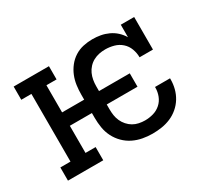

<svg xmlns="http://www.w3.org/2000/svg" viewBox="-108 -719 1015 919"><g transform="rotate(-30 400.0 -260.0)"><path d="M503 8Q476 8 449 3Q422 -2 397.5 -14Q373 -26 353.5 -45.5Q334 -65 321.5 -89.5Q309 -114 304.5 -141.5Q300 -169 300 -196V-223H178V-73H234V0H39V-73H95V-447H39V-520H234V-447H178V-297H300V-324Q300 -350 303.5 -375.5Q307 -401 316.5 -424.5Q326 -448 342 -468.5Q358 -489 380 -503Q402 -517 427.5 -522.5Q453 -528 478 -528Q501 -528 523 -524Q545 -520 565.5 -510.5Q586 -501 602.5 -486Q619 -471 631 -451V-520H705V-340H631Q631 -364 622.5 -387Q614 -410 596 -426Q578 -442 554.5 -448.5Q531 -455 507 -455Q489 -455 472.5 -451.5Q456 -448 441 -440Q426 -432 414 -419Q402 -406 395 -390.5Q388 -375 385 -358Q382 -341 382 -324V-297H552V-223H382V-196Q382 -179 384.5 -162.5Q387 -146 394 -130.5Q401 -115 412.5 -102Q424 -89 438.5 -80.5Q453 -72 470 -68.5Q487 -65 503 -65Q527 -65 549.5 -71.5Q572 -78 589.5 -93.5Q607 -109 615.5 -131Q624 -153 624 -176V-180H707V-174Q707 -148 700.5 -123Q694 -98 680.5 -76Q667 -54 647 -37Q627 -20 603.5 -10Q580 0 554.5 4Q529 8 503 8Z"/></g></svg>

Font: Iosevka Etoile
Style: Regular
Weight: 400
Designer: Belleve Invis
Foundry: Belleve Invis
Version: Version 33.2.4